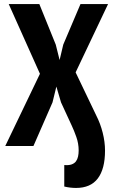

<svg xmlns="http://www.w3.org/2000/svg" viewBox="-20 -720 565 947"><path d="M368 22Q368 -12 356.5 -44.5Q345 -77 334 -100L281 -215L258 -293L239 -215L145 0H6L177 -356L23 -700H174L255 -500L274 -424L292 -500L377 -700H513L353 -363L455 -150Q475 -111 486.5 -65.5Q498 -20 498 23Q498 113 462.5 160Q427 207 355 207Q326 207 297 200V94Q319 96 333 91Q347 86 354.5 76Q362 66 365 52Q368 38 368 22Z"/></svg>

Font: PT Sans Narrow
Style: Bold
Weight: 700
Width: 3
Designer: A.Korolkova, O.Umpeleva, V.Yefimov
Foundry: ParaType Ltd
Version: Version 2.003W OFL